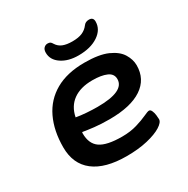

<svg xmlns="http://www.w3.org/2000/svg" viewBox="-163 -858 987 1009"><g transform="rotate(-30 330.0 -353.5)"><path d="M323 7Q193 7 124.5 -46Q56 -99 56 -200Q56 -300 91.5 -374.5Q127 -449 198 -489.5Q269 -530 374 -530Q463 -530 513.5 -507.5Q564 -485 585 -450.5Q606 -416 606 -381Q606 -297 538 -251.5Q470 -206 341 -206Q289 -206 250 -210.5Q211 -215 182 -220Q181 -217 181 -212Q181 -149 221 -121.5Q261 -94 353 -94Q403 -94 443 -106Q483 -118 508.5 -130Q534 -142 542 -142Q551 -142 556.5 -130Q562 -118 564 -102.5Q566 -87 566 -77Q566 -58 535 -38.5Q504 -19 449 -6Q394 7 323 7ZM319 -294Q482 -294 482 -369Q482 -401 450 -415Q418 -429 364 -429Q292 -429 247.5 -397Q203 -365 191 -304Q219 -299 253.5 -296.5Q288 -294 319 -294ZM368 -578Q306 -578 265.5 -605.5Q225 -633 225 -676Q225 -695 234.5 -704.5Q244 -714 257 -714Q268 -714 273.5 -710Q279 -706 284 -697Q297 -676 319.5 -667Q342 -658 377 -658Q414 -658 437 -668Q460 -678 475 -698Q486 -714 508 -714Q534 -714 534 -688Q534 -640 488 -609Q442 -578 368 -578Z"/></g></svg>

Font: Asap Expanded Expanded SemiBold
Style: Italic
Weight: 600
Width: 7
Italic angle: -6°
Designer: Pablo Cosgaya
Foundry: Omnibus-Type
Version: Version 3.001; ttfautohint (v1.8.4.7-5d5b)